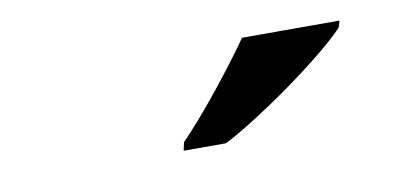

<svg xmlns="http://www.w3.org/2000/svg" viewBox="-33 -838 642 304"><g transform="rotate(-10 288.5 -686.0)"><path d="M246.1 -619.1Q259.8 -633.3 275.9 -651.9Q292 -670.4 307.9 -690.2Q323.7 -710 338.6 -729.5Q353.5 -749 365.2 -766.1H522L519 -755.9Q511.2 -747.1 497.6 -735.1Q483.9 -723.1 466.6 -709.5Q449.2 -695.8 429.4 -681.4Q409.7 -667 389.2 -653.3Q368.7 -639.6 348.6 -627.2Q328.6 -614.7 311 -606H243.2Z"/></g></svg>

Font: Droid Serif
Style: Bold Italic
Weight: 700
Italic angle: -12°
Designer: Monotype Design team
Foundry: Monotype Imaging Inc.
Version: Version 1.03